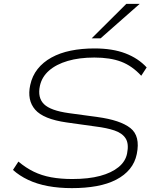

<svg xmlns="http://www.w3.org/2000/svg" viewBox="-20 -963 799 991"><path d="M351 8Q284 8 227.5 -2.5Q171 -13 125.5 -34.5Q80 -56 47 -86L75 -129Q113 -97 154 -77Q195 -57 244 -48Q293 -39 353 -39Q437 -39 496.5 -55Q556 -71 592 -100.5Q628 -130 636 -171Q646 -221 628.5 -248.5Q611 -276 571 -289.5Q531 -303 474 -310L324 -331Q204 -348 161.5 -397Q119 -446 136 -524Q146 -571 174 -606.5Q202 -642 245.5 -666Q289 -690 345 -701.5Q401 -713 468 -713Q561 -713 627.5 -687.5Q694 -662 737 -615L709 -572Q662 -623 605.5 -644.5Q549 -666 467 -666Q389 -666 329.5 -648.5Q270 -631 233 -598.5Q196 -566 186 -520Q173 -459 207 -425.5Q241 -392 336 -379L483 -359Q601 -343 653 -302Q705 -261 686 -168Q677 -124 650 -91Q623 -58 579.5 -35.5Q536 -13 478.5 -2.5Q421 8 351 8ZM453 -765 632 -943H701L499 -765Z"/></svg>

Font: Nunito Sans 10pt Expanded ExtraLight
Style: Italic
Weight: 250
Width: 7
Italic angle: -9°
Designer: Vernon Adams
Foundry: Vernon Adams
Version: Version 3.101;gftools[0.9.27]